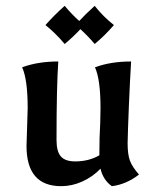

<svg xmlns="http://www.w3.org/2000/svg" viewBox="-20 -628 533 659"><path d="M71 -127 73 -190 75 -257Q75 -355 56 -397Q110 -417 180 -417Q174 -329 174 -147Q174 -108 189 -91Q204 -74 238 -74Q285 -74 321 -95Q321 -158 324 -206L325 -257Q325 -355 306 -397Q360 -417 430 -417Q426 -351 422.5 -267.5Q419 -184 418 -137Q418 -98 426 -76.5Q434 -55 457 -29Q437 -13 413 -2.5Q389 8 364 11Q334 -10 325 -49Q298 -21 262.5 -5Q227 11 190 11Q71 11 71 -127ZM371 -542Q339 -505 305 -477Q285 -501 256 -528Q231 -501 202 -477Q171 -514 136 -542Q167 -577 202 -608Q227 -578 252 -556Q272 -578 305 -608Q334 -571 371 -542Z"/></svg>

Font: Mirza Medium
Style: Regular
Weight: 500
Designer: Arabic design by Kourosh Beigpour, Latin design by Eduardo Tunni, engineering by Lasse Fister
Version: Version 1.0010g